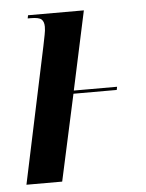

<svg xmlns="http://www.w3.org/2000/svg" viewBox="-44 -573 464 610"><g transform="rotate(-5 187.5 -268.0)"><path d="M108 -434Q112 -455 115 -469Q118 -483 118 -495Q118 -511 110 -518.5Q102 -526 76 -526H66L68 -536H246L192 -285H330L328 -275H190L130 0H16Z"/></g></svg>

Font: Noto Serif Display ExtraCondensed SemiBold
Style: Italic
Weight: 600
Width: 2
Italic angle: -12°
Designer: Monotype Design Team
Foundry: Monotype Imaging Inc.
Version: Version 2.009